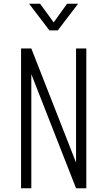

<svg xmlns="http://www.w3.org/2000/svg" viewBox="-20 -1010 576 1030"><path d="M93 0V-750H148L404 -97L388 -94V-750H443V0H388L132 -653L148 -656V0ZM245 -847 136 -990H195L268 -890L340 -990H399L290 -847Z"/></svg>

Font: Mohave Light Light
Style: Regular
Weight: 300
Version: Version 2.003